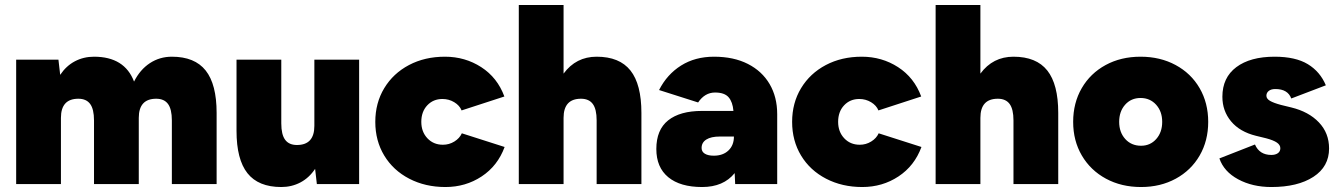

<svg xmlns="http://www.w3.org/2000/svg" viewBox="-20 -740 5389 772"><path d="M45 -500H215L222 -439Q246 -475 281 -493.5Q316 -512 358 -512Q481 -512 519 -412Q543 -460 582.5 -486Q622 -512 671 -512Q763 -512 807 -456.5Q851 -401 851 -286V0H671V-256Q671 -301 655.5 -322Q640 -343 608 -343Q538 -343 538 -266V0H358V-256Q358 -301 342.5 -322Q327 -343 295 -343Q225 -343 225 -266V0H45Z M1247 -61Q1223 -25 1188 -6.5Q1153 12 1111 12Q1019 12 975 -43.5Q931 -99 931 -214V-500H1111V-244Q1111 -199 1126.5 -178Q1142 -157 1174 -157Q1244 -157 1244 -234V-500H1424V0H1254Z M1489 -250Q1489 -326 1525 -385.5Q1561 -445 1624.5 -478.5Q1688 -512 1769 -512Q1850 -512 1915 -470Q1980 -428 2008 -352L1836 -296Q1828 -316 1806.5 -329Q1785 -342 1759 -342Q1722 -342 1698 -316.5Q1674 -291 1674 -250Q1674 -210 1698.5 -184Q1723 -158 1761 -158Q1786 -158 1807 -171Q1828 -184 1837 -204L2009 -149Q1981 -73 1916.5 -30.5Q1852 12 1771 12Q1690 12 1625.5 -21.5Q1561 -55 1525 -114.5Q1489 -174 1489 -250Z M2066 -720H2246V-444Q2296 -512 2379 -512Q2471 -512 2515 -456.5Q2559 -401 2559 -286V0H2379V-256Q2379 -301 2363.5 -322Q2348 -343 2316 -343Q2246 -343 2246 -266V0H2066Z M2934 -44Q2889 12 2803 12Q2715 12 2667 -27.5Q2619 -67 2619 -141Q2619 -218 2666.5 -256Q2714 -294 2803 -294H2929Q2926 -330 2909.5 -349Q2893 -368 2855 -368Q2814 -368 2787 -328L2630 -378Q2662 -441 2718.5 -476.5Q2775 -512 2851 -512Q2930 -512 2987 -483Q3044 -454 3074.5 -402Q3105 -350 3105 -281V0H2936ZM2850 -114Q2887 -114 2909 -135Q2931 -156 2931 -191H2874Q2839 -191 2820 -179Q2801 -167 2801 -145Q2801 -130 2814 -122Q2827 -114 2850 -114Z M3165 -250Q3165 -326 3201 -385.5Q3237 -445 3300.5 -478.5Q3364 -512 3445 -512Q3526 -512 3591 -470Q3656 -428 3684 -352L3512 -296Q3504 -316 3482.5 -329Q3461 -342 3435 -342Q3398 -342 3374 -316.5Q3350 -291 3350 -250Q3350 -210 3374.5 -184Q3399 -158 3437 -158Q3462 -158 3483 -171Q3504 -184 3513 -204L3685 -149Q3657 -73 3592.5 -30.5Q3528 12 3447 12Q3366 12 3301.5 -21.5Q3237 -55 3201 -114.5Q3165 -174 3165 -250Z M3742 -720H3922V-444Q3972 -512 4055 -512Q4147 -512 4191 -456.5Q4235 -401 4235 -286V0H4055V-256Q4055 -301 4039.5 -322Q4024 -343 3992 -343Q3922 -343 3922 -266V0H3742Z M4295 -250Q4295 -326 4329.5 -385.5Q4364 -445 4425.5 -478.5Q4487 -512 4566 -512Q4645 -512 4707 -478.5Q4769 -445 4803.5 -385.5Q4838 -326 4838 -250Q4838 -174 4803.5 -114.5Q4769 -55 4707.5 -21.5Q4646 12 4568 12Q4489 12 4427 -21.5Q4365 -55 4330 -114.5Q4295 -174 4295 -250ZM4568 -154Q4605 -154 4629 -181Q4653 -208 4653 -250Q4653 -292 4628.5 -319Q4604 -346 4566 -346Q4528 -346 4504 -319Q4480 -292 4480 -250Q4480 -208 4504.5 -181Q4529 -154 4568 -154Z M4883 -103 5026 -159Q5044 -117 5092 -117Q5108 -117 5118 -124Q5128 -131 5128 -144Q5128 -157 5114.5 -166.5Q5101 -176 5071 -184L5030 -194Q4965 -210 4930 -252Q4895 -294 4895 -351Q4895 -428 4951 -470Q5007 -512 5105 -512Q5189 -512 5238.5 -482Q5288 -452 5311 -397L5172 -344Q5158 -382 5108 -382Q5091 -382 5081.5 -374.5Q5072 -367 5072 -355Q5072 -343 5086.5 -334.5Q5101 -326 5131 -318L5172 -308Q5242 -291 5283 -248Q5324 -205 5324 -143Q5324 -70 5261 -29Q5198 12 5092 12Q5016 12 4958.5 -19Q4901 -50 4883 -103Z"/></svg>

Font: Oak Sans Black
Style: Regular
Weight: 900
Designer: Erik Kennedy, Walven
Foundry: Erik Kennedy, Walven
Version: Version 1.000